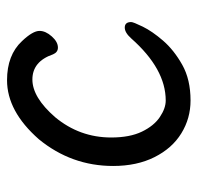

<svg xmlns="http://www.w3.org/2000/svg" viewBox="-28 -504 556 540"><g transform="rotate(-90 250.0 -234.0)"><path d="M237.3 23.9Q187 23.9 145 -2Q103 -27.8 78.1 -77.4Q53.2 -127 53.2 -193.8Q53.2 -311 128.4 -402.8Q207 -492.2 294.4 -492.2Q365.2 -492.2 404.3 -450.2Q433.1 -419.9 433.1 -400.9Q433.1 -383.8 417.7 -366.5Q402.3 -349.1 386.2 -349.1Q373 -349.1 367.2 -362.8Q347.2 -420.9 296.4 -420.9Q246.1 -420.9 190.4 -356.9Q133.3 -288.1 133.3 -199.2Q133.3 -147 149.7 -113Q166 -79.1 190.7 -62.5Q215.3 -45.9 237.3 -45.9Q326.2 -45.9 412.1 -143.1Q428.2 -161.1 442.4 -161.1Q458 -161.1 458 -143.1Q458 -137.2 445.1 -110.6Q432.1 -84 405.8 -53.5Q379.4 -22.9 337.9 0.5Q296.4 23.9 237.3 23.9Z"/></g></svg>

Font: LXGW WenKai Mono Screen
Style: Regular
Weight: 400
Monospace: yes
Designer: LXGW / Fontworks Inc.
Foundry: LXGW / Fontworks Inc.
Version: Version 1.330;April 28,2024